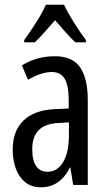

<svg xmlns="http://www.w3.org/2000/svg" viewBox="-20 -786 456 816"><path d="M213 -547Q289 -547 321 -499Q353 -451 353 -362V0H291L279 -74H277Q235 10 154 10Q113 10 86 -12.5Q59 -35 46.5 -71.5Q34 -108 34 -150Q34 -230 80 -274Q126 -318 211 -322L272 -325V-360Q272 -422 255 -451Q238 -480 200 -480Q156 -480 99 -447L73 -508Q136 -547 213 -547ZM225 -263Q117 -257 117 -152Q117 -103 134 -79.5Q151 -56 182 -56Q224 -56 248.5 -97.5Q273 -139 273 -212V-266ZM252 -766Q268 -732 294 -690.5Q320 -649 345 -616V-606H300Q279 -626 258 -650Q237 -674 214 -700Q191 -674 168.5 -648.5Q146 -623 128 -606H83V-616Q110 -653 135.5 -693.5Q161 -734 175 -766Z"/></svg>

Font: Noto Sans Khmer ExtraCondensed
Style: Regular
Weight: 400
Width: 2
Designer: Danh Hong and the Monotype Design Team
Foundry: Monotype Imaging Inc.
Version: Version 2.004; ttfautohint (v1.8.4.7-5d5b)